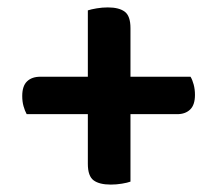

<svg xmlns="http://www.w3.org/2000/svg" viewBox="-20 -551 586 518"><path d="M332 -344H494Q499 -336 502.5 -323Q506 -310 506 -295Q506 -268 493 -255.5Q480 -243 458 -243H332V-61Q324 -58 309 -55.5Q294 -53 279 -53Q248 -53 232.5 -64.5Q217 -76 217 -109V-243H52Q47 -252 43.5 -264.5Q40 -277 40 -292Q40 -319 53 -331.5Q66 -344 89 -344H217V-523Q226 -526 241 -528.5Q256 -531 271 -531Q301 -531 316.5 -519.5Q332 -508 332 -475Z"/></svg>

Font: Baloo Bhai 2 SemiBold
Style: Regular
Weight: 600
Designer: Supriya Tembe, Noopur Datye and Ek Type
Foundry: Ek Type
Version: Version 1.640;PS 1.000;hotconv 16.6.51;makeotf.lib2.5.65220;